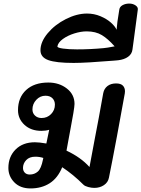

<svg xmlns="http://www.w3.org/2000/svg" viewBox="-20 -1049 793 1077"><path d="M681 -537Q681 -529 680 -525Q666 -444 636.5 -287Q607 -130 591 -52Q586 -26 563 -10.5Q540 5 509 5Q493 5 474.5 0Q456 -5 448 -13Q391 -70 329 -111Q304 -50 258.5 -21Q213 8 151 8Q94 8 60.5 -26Q27 -60 27 -107Q27 -170 67.5 -210.5Q108 -251 176 -251Q200 -251 240 -244L256 -321Q237 -315 212 -315Q154 -315 117.5 -348.5Q81 -382 81 -431Q81 -502 126.5 -544Q172 -586 251 -586Q312 -586 355 -552.5Q398 -519 398 -466Q398 -454 391.5 -414.5Q385 -375 376.5 -331.5Q368 -288 364 -264L353 -204Q434 -166 482 -112L511 -267Q534 -384 559 -526Q564 -552 583 -566.5Q602 -581 631 -581Q657 -581 669 -569Q681 -557 681 -537ZM213 -387Q245 -387 266.5 -409Q288 -431 288 -462Q288 -484 274 -498Q260 -512 235 -512Q205 -512 183.5 -489Q162 -466 162 -435Q162 -414 176.5 -400.5Q191 -387 213 -387ZM223 -163Q202 -170 178 -170Q145 -170 127 -151Q109 -132 109 -107Q109 -91 119 -80.5Q129 -70 147 -70Q173 -70 192 -86.5Q211 -103 221 -154Z M207 -767Q207 -814 247.5 -862.5Q288 -911 349.5 -942Q411 -973 468 -973Q508 -973 543.5 -958Q579 -943 602.5 -922Q626 -901 634 -882Q636 -917 649 -994Q651 -1011 667.5 -1020Q684 -1029 705 -1029Q725 -1029 740 -1019Q755 -1009 753 -995Q745 -941 729 -815L723 -771Q720 -746 698.5 -730.5Q677 -715 643 -711L621 -709Q462 -696 393 -696Q294 -696 250.5 -712Q207 -728 207 -767ZM561 -779Q577 -780 623 -789Q586 -831 551.5 -852Q517 -873 466 -873Q434 -873 397 -861.5Q360 -850 333 -830.5Q306 -811 302 -789Q301 -781 333.5 -776.5Q366 -772 412 -772Q486 -772 561 -779Z"/></svg>

Font: Mali SemiBold
Style: Italic
Weight: 600
Italic angle: -10°
Version: Version 1.000; ttfautohint (v1.6)